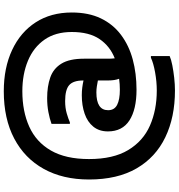

<svg xmlns="http://www.w3.org/2000/svg" viewBox="15 -790 944 1014"><g transform="rotate(-90 487.0 -283.0)"><path d="M516 169Q375 169 269 118Q163 67 104.5 -34Q46 -135 46 -285Q46 -423 102 -524Q158 -625 262.5 -680Q367 -735 512 -735Q636 -735 730 -691Q824 -647 876 -566.5Q928 -486 928 -376Q928 -287 897 -222.5Q866 -158 810 -116Q754 -74 680 -54Q606 -34 520 -34Q416 -34 358 -71.5Q300 -109 300 -185Q300 -231 325 -262Q350 -293 393.5 -308Q437 -323 491 -323Q513 -323 532 -320.5Q551 -318 569 -314V-315Q569 -368 544.5 -389.5Q520 -411 460 -411Q424 -411 395 -402.5Q366 -394 348 -386H340V-483Q368 -493 402.5 -499.5Q437 -506 476 -506Q538 -506 585 -489.5Q632 -473 658 -430.5Q684 -388 684 -312V-210Q684 -198 684 -181.5Q684 -165 686 -149Q750 -174 787.5 -229Q825 -284 825 -376Q825 -462 784.5 -520Q744 -578 673 -607.5Q602 -637 512 -637Q406 -637 325 -600.5Q244 -564 199 -486Q154 -408 154 -285Q154 -157 201.5 -78Q249 1 331 37Q413 73 516 73Q563 73 612.5 64Q662 55 689 42H698V141Q680 149 649.5 155Q619 161 583.5 165Q548 169 516 169ZM412 -184Q412 -151 440 -136.5Q468 -122 520 -122Q535 -122 549.5 -123Q564 -124 578 -126Q569 -149 569 -185V-238Q554 -241 538 -243.5Q522 -246 506 -246Q412 -246 412 -184Z"/></g></svg>

Font: Kufam SemiBold
Style: Regular
Weight: 600
Designer: Wael Morcos, Artur Schmal
Foundry: Original Type
Version: Version 1.300; ttfautohint (v1.8.3)